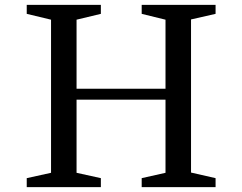

<svg xmlns="http://www.w3.org/2000/svg" viewBox="-20 -770 997 790"><path d="M563 0V-37L661 -59V-360H295V-59L395 -37V0H90V-37L190 -59V-689L90 -713V-750H395V-713L295 -689V-405H661V-689L563 -713V-750H867V-713L766 -690V-60L867 -37V0Z"/></svg>

Font: Ledger
Style: Regular
Weight: 400
Designer: Denis Masharov
Foundry: Denis Masharov
Version: 1.001